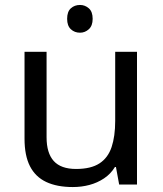

<svg xmlns="http://www.w3.org/2000/svg" viewBox="-20 -745 658 775"><path d="M303 -725Q323 -725 338.5 -711.5Q354 -698 354 -669Q354 -641 338.5 -627Q323 -613 303 -613Q281 -613 266 -627Q251 -641 251 -669Q251 -698 266 -711.5Q281 -725 303 -725ZM533 -536V0H461L448 -71H444Q427 -43 400 -25Q373 -7 341 1.5Q309 10 274 10Q210 10 166.5 -10.5Q123 -31 101 -74Q79 -117 79 -185V-536H168V-191Q168 -127 197 -95Q226 -63 287 -63Q347 -63 381.5 -85.5Q416 -108 430.5 -151.5Q445 -195 445 -257V-536Z"/></svg>

Font: lhindi15
Style: Regular
Weight: 400
Designer: Jelle Bosma - Monotype Design Team
Foundry: Monotype Imaging Inc.
Version: Version 2.006